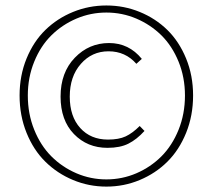

<svg xmlns="http://www.w3.org/2000/svg" viewBox="-20 -672 780 704"><path d="M51.8 -321.8Q51.8 -395 77.4 -457.5Q103 -520 146.5 -562.3Q189.9 -604.5 247.8 -628.2Q305.7 -651.9 370.1 -651.9Q434.6 -651.9 492.4 -628.2Q550.3 -604.5 593.5 -562.3Q636.7 -520 662.4 -457.5Q688 -395 688 -321.8Q688 -248 662.4 -184.8Q636.7 -121.6 593.5 -78.9Q550.3 -36.1 492.4 -12Q434.6 12.2 370.1 12.2Q305.7 12.2 247.8 -12Q189.9 -36.1 146.5 -78.9Q103 -121.6 77.4 -184.8Q51.8 -248 51.8 -321.8ZM658.2 -321.8Q658.2 -388.2 634.8 -445.8Q611.3 -503.4 571.8 -542.5Q532.2 -581.5 480 -603.8Q427.7 -626 370.1 -626Q312.5 -626 260.3 -603.8Q208 -581.5 168.5 -542.5Q128.9 -503.4 105.5 -445.8Q82 -388.2 82 -321.8Q82 -254.4 105.5 -196.3Q128.9 -138.2 168.5 -98.6Q208 -59.1 260.3 -36.6Q312.5 -14.2 370.1 -14.2Q427.7 -14.2 480 -36.6Q532.2 -59.1 571.8 -98.6Q611.3 -138.2 634.8 -196.3Q658.2 -254.4 658.2 -321.8ZM374 -129.9Q300.3 -129.9 251.2 -180.4Q202.1 -231 202.1 -317.9Q202.1 -406.2 254.2 -460.2Q306.2 -514.2 379.9 -514.2Q452.6 -514.2 500 -456.1L480 -438Q439.9 -483.9 377.9 -483.9Q316.9 -483.9 276.4 -437.7Q235.8 -391.6 235.8 -317.9Q235.8 -245.1 274.2 -202.6Q312.5 -160.2 376 -160.2Q415.5 -160.2 440.7 -171.9Q465.8 -183.6 492.2 -210L509.8 -191.9Q481.4 -160.6 450.9 -145.3Q420.4 -129.9 374 -129.9Z"/></svg>

Font: Source Sans 3 ExtraLight
Style: Regular
Weight: 200
Designer: Paul D. Hunt
Foundry: Adobe
Version: Version 3.052;hotconv 1.1.0;makeotfexe 2.6.0